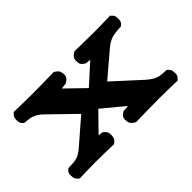

<svg xmlns="http://www.w3.org/2000/svg" viewBox="-77 -736 993 993"><g transform="rotate(-45 420.0 -239.5)"><path d="M345.6 -395.2 354.9 -396.3 363.9 -402.3C387.4 -418.1 382.9 -437 380.5 -449C379.2 -455.8 378.2 -465.1 363.9 -474.7L352.4 -482.4L341.6 -482C306.2 -481 235.3 -480 196.6 -480C158 -480 106.9 -481 71.3 -482L60.4 -482.4L52.8 -474.7C41 -464.1 41.4 -453.3 41 -445.6C40.5 -436.1 38.6 -422 52.8 -409.3L59.3 -403.4L68.4 -402.7C106.3 -400.4 132 -393.1 164.7 -360.3L300.2 -228.6L170.8 -116.4C125.9 -77.4 107.6 -79 64.1 -77.3L54.5 -76.8L47.8 -70.7C33.6 -57.9 36.4 -44.1 37 -35.8C37.8 -27.1 37.9 -16 49.8 -5.3L57.5 2.4L68.5 2C96.9 1 126 0 173.3 0C223.1 0 266.5 1 296 2L309.4 2.4L318.9 -5.3C331.1 -15.3 331.6 -25 332.4 -31.8C333.9 -44.2 336.4 -62.4 317.7 -77.7L310.4 -83.6L300.2 -84.8C294.7 -85.4 290.9 -85.8 285.3 -86.6L381.5 -184.8L491.9 -93.3C495 -90.7 497.4 -88.6 499.9 -86.2C494.3 -85.8 486.9 -85.3 479.1 -84.9L465.5 -84.2L455.8 -77.7C437 -65.1 439.3 -52.1 439.5 -43.9C439.7 -32.9 439.1 -18.5 458.7 -5.3L470.1 2.3L486.1 2C530.1 1 590.7 0 639.5 0C690.9 0 729.6 1 763.6 2L774.4 2.4L782.1 -5.3C795.2 -17.2 793.3 -29.6 793 -37.3C792.6 -46.8 792.9 -59.2 780.1 -70.7L773.3 -76.9L763.7 -77.3C726.6 -78.7 702.6 -79.1 655.6 -122L513.6 -251.9L646 -364.6C684.8 -397.5 710.3 -400.2 756.4 -402.7L765.6 -403.4L772.1 -409.3C785.8 -421.6 784.2 -435 783.9 -444.2C783.7 -452.2 784.4 -463.6 772.1 -474.7L764.4 -482.4L753.5 -482C719.6 -481 675.5 -480 642.1 -480C615 -480 557.6 -481 515.2 -482L504.4 -482.3L493 -474.7C474 -461.9 475.5 -448.6 475.4 -439.3C475.3 -429.6 473.3 -415.5 493 -402.3L502.3 -396.1L511.7 -395.2C518.4 -394.5 523.3 -394 530.9 -393.2L422.5 -294.9L321.9 -392.3C327 -393 337 -394.2 345.6 -395.2Z"/></g></svg>

Font: Linux Libertine Mono O 
Style: Mono Bold
Weight: 400
Designer: Philipp H. Poll
Foundry: Philipp H. Poll
Version: Version 5.1.7